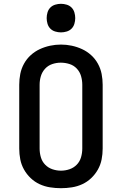

<svg xmlns="http://www.w3.org/2000/svg" viewBox="-20 -980 640 1008"><path d="M300 8Q271 8 242.5 3.5Q214 -1 188 -13Q162 -25 141 -45Q120 -65 106 -90Q92 -115 86.5 -143Q81 -171 81 -200V-535Q81 -564 86.5 -592Q92 -620 106 -645.5Q120 -671 141.5 -690.5Q163 -710 189 -722Q215 -734 243 -740Q271 -746 300 -746Q329 -746 357 -740Q385 -734 411 -722Q437 -710 458.5 -690.5Q480 -671 494 -645.5Q508 -620 513.5 -592Q519 -564 519 -535V-200Q519 -171 513.5 -143Q508 -115 494 -90Q480 -65 459 -45Q438 -25 412 -13Q386 -1 357.5 3.5Q329 8 300 8ZM300 -84Q323 -84 345 -91.5Q367 -99 383 -115.5Q399 -132 405.5 -154.5Q412 -177 412 -200V-535Q412 -558 405.5 -580.5Q399 -603 383 -620Q367 -637 344.5 -644Q322 -651 299 -651Q276 -651 254 -643.5Q232 -636 216.5 -619Q201 -602 194.5 -580Q188 -558 188 -535V-200Q188 -177 194.5 -154.5Q201 -132 217 -115.5Q233 -99 255 -91.5Q277 -84 300 -84ZM300 -810Q285 -810 270 -814.5Q255 -819 244.5 -829.5Q234 -840 229.5 -855Q225 -870 225 -885Q225 -900 229.5 -915Q234 -930 244.5 -940.5Q255 -951 270 -955.5Q285 -960 300 -960Q315 -960 330 -955.5Q345 -951 355.5 -940.5Q366 -930 370.5 -915Q375 -900 375 -885Q375 -870 370.5 -855Q366 -840 355.5 -829.5Q345 -819 330 -814.5Q315 -810 300 -810Z"/></svg>

Font: Iosevka Slab Semibold Extended
Style: Regular
Weight: 600
Width: 7
Monospace: yes
Designer: Belleve Invis
Foundry: Belleve Invis
Version: Version 11.1.0; ttfautohint (v1.8.3)